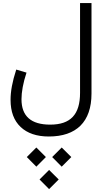

<svg xmlns="http://www.w3.org/2000/svg" viewBox="-20 -666 706 1287"><path d="M393.6 451.2 458 386.7 393.6 322.8 329.6 386.7ZM223.6 451.2 287.6 386.7 223.6 322.8 159.7 386.7ZM309.1 601.6 373.5 537.1 309.1 473.1 245.1 537.1ZM316.4 169.4C188 169.4 124 112.8 124 -1C124 -48.3 134.8 -110.4 157.7 -179.2L88.9 -199.7C62 -117.2 50.8 -52.7 50.8 3.4C50.8 82 73.2 142.6 118.2 185.1C163.1 227.5 226.1 249 307.1 249C491.2 249 593.3 151.4 593.3 -38.6V-645.5H516.6V-43.5C516.6 101.6 453.1 169.4 316.4 169.4Z"/></svg>

Font: Estedad Regular
Style: Regular
Weight: 400
Designer: Amin Abedi
Version: Version 7.3